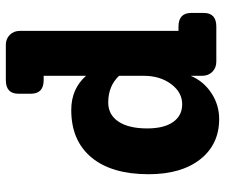

<svg xmlns="http://www.w3.org/2000/svg" viewBox="-78 -702 790 675"><g transform="rotate(-90 317.5 -365.0)"><path d="M561 -133Q609 -133 609 -88V-44Q609 0 561 0H438Q416 0 402 -14Q388 -28 388 -50V-90Q369 -45 327.5 -17.5Q286 10 236 10Q147 10 94.5 -56.5Q42 -123 42 -238Q42 -368 101 -439Q160 -510 268 -510Q342 -510 388 -458V-607H373Q325 -607 325 -652V-696Q325 -740 373 -740H497Q518 -740 532 -726Q546 -712 546 -690V-133ZM288 -120Q330 -120 359 -159Q388 -198 388 -255V-342Q352 -380 294 -380Q251 -380 227 -344Q203 -308 203 -243Q203 -184 225.5 -152Q248 -120 288 -120Z"/></g></svg>

Font: Solway ExtraBold
Style: Regular
Weight: 800
Designer: Mariya V. Pigoulevskaya
Foundry: The Northern Block Ltd.
Version: Version 1.000;hotconv 1.0.109;makeotfexe 2.5.65596